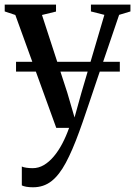

<svg xmlns="http://www.w3.org/2000/svg" viewBox="-26 -542 573 814"><path d="M114 252Q98 252 85.5 249.8Q73 247.5 66.5 244V164Q73.5 167.5 86.5 169.2Q99.5 171 112.5 171Q137.5 171 160 157.8Q182.5 144.5 202.2 121Q222 97.5 238.2 66.5Q254.5 35.5 267 0H212.5L39 -478.5L-6 -493.5V-522.5H211.5V-493L152 -478.5L259.5 -148.5L290 -44L318.5 -146.5L416.5 -479L359.5 -493.5V-522.5H527V-493.5L479 -479Q455 -408 431.8 -340.2Q408.5 -272.5 388.2 -212.8Q368 -153 352 -105.2Q336 -57.5 325 -26Q314 5.5 310 16Q281 96 253 148.2Q225 200.5 192 226.2Q159 252 114 252ZM482 -280V-238.5H42V-280Z"/></svg>

Font: Merriweather 96pt
Style: Regular
Weight: 400
Version: Version 2.100